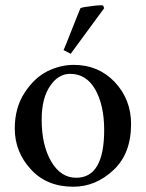

<svg xmlns="http://www.w3.org/2000/svg" viewBox="-20 -696 553 728"><path d="M248 -492 221 -506Q229 -524 243 -560Q257 -595 270 -628L285 -665Q293 -669 328 -673Q350 -676 362 -676Q368 -676 371 -675L375 -665ZM260 -450Q353 -450 415 -385Q477 -319 477 -226Q477 -113 410 -51Q343 12 258 12Q157 12 97 -54Q36 -120 36 -209Q36 -287 73 -344Q110 -401 160 -426Q209 -450 260 -450ZM246 -416Q201 -416 170 -370Q138 -324 138 -242Q138 -146 174 -84Q210 -22 269 -22Q375 -22 375 -203Q375 -297 341 -357Q307 -416 246 -416Z"/></svg>

Font: Triodion
Style: Regular
Weight: 400
Version: Version 1.201; ttfautohint (v1.8.4.7-5d5b)